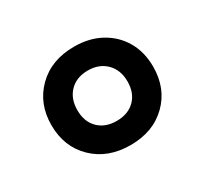

<svg xmlns="http://www.w3.org/2000/svg" viewBox="-80 -836 588 551"><g transform="rotate(-30 214.0 -561.0)"><path d="M214 -398Q139 -398 92 -443.5Q45 -489 45 -561Q45 -632 91.5 -678Q138 -724 214 -724Q264 -724 302 -703Q340 -682 361 -645.5Q382 -609 382 -561Q382 -489 335.5 -443.5Q289 -398 214 -398ZM214 -478Q252 -478 274.5 -500.5Q297 -523 297 -561Q297 -599 274 -622Q251 -645 214 -645Q176 -645 153.5 -622Q131 -599 131 -561Q131 -523 153.5 -500.5Q176 -478 214 -478Z"/></g></svg>

Font: Noto Sans Bassa Vah SemiBold
Style: Regular
Weight: 600
Designer: Monotype Design Team
Foundry: Monotype Imaging Inc.
Version: Version 2.002; ttfautohint (v1.8.4.7-5d5b)